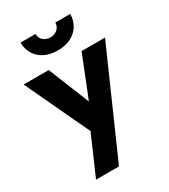

<svg xmlns="http://www.w3.org/2000/svg" viewBox="-224 -779 970 1101"><g transform="rotate(-30 260.5 -228.5)"><path d="M530 -460H375L228 -92L306 -91L157 -460H-9L190 -37L78 220H230ZM96 -677Q96 -637 115 -603.5Q134 -570 171 -550.5Q208 -531 260 -531Q313 -531 349.5 -550.5Q386 -570 405.5 -603.5Q425 -637 425 -677H326Q326 -659 317.5 -646Q309 -633 294.5 -625Q280 -617 260 -617Q241 -617 226.5 -625Q212 -633 203.5 -646Q195 -659 195 -677Z"/></g></svg>

Font: Glinicke Jost Bold
Style: Bold
Weight: 700
Version: Version 3.710